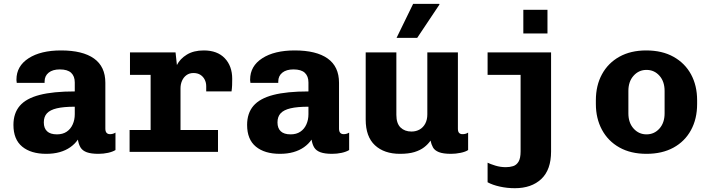

<svg xmlns="http://www.w3.org/2000/svg" viewBox="-20 -780 3640 986"><path d="M217.5 10Q139 10 94 -27Q49 -64 49 -138.5Q49 -198.5 81.5 -236.5Q114 -274.5 183.5 -292.5Q253 -310.5 364 -310.5V-356.5Q364 -388.5 345.5 -406Q327 -423.5 287 -423.5Q250.5 -423.5 229.8 -406.8Q209 -390 209 -361.5V-354.5H66Q65.5 -361.5 65 -364.2Q64.5 -367 64.5 -367.2Q64.5 -367.5 64.5 -368Q64.5 -368.5 64.5 -371.5Q64.5 -440.5 126.8 -480.8Q189 -521 293.5 -521Q404.5 -521 462.8 -479.5Q521 -438 521 -355V-119.5Q521 -105 527.2 -98Q533.5 -91 545 -91Q560.5 -91 573 -99V-9.5Q558.5 -0.5 534.8 4.8Q511 10 485.5 10Q448 10 426 2Q404 -6 394 -22Q384 -38 380 -63Q364.5 -40.5 341 -24Q317.5 -7.5 286.8 1.2Q256 10 217.5 10ZM272.5 -90Q302 -90 322.2 -103.5Q342.5 -117 353.2 -140.8Q364 -164.5 364 -193.5V-232Q307 -232 272 -223.8Q237 -215.5 221 -198Q205 -180.5 205 -151.5Q205 -121.5 221.8 -105.8Q238.5 -90 272.5 -90Z M753.5 0V-395.5H647.5V-511H881.5L888.5 -446Q904.5 -478 939.5 -499.5Q974.5 -521 1026.5 -521Q1096 -521 1134.2 -481Q1172.5 -441 1172.5 -375Q1172.5 -359 1172 -343.2Q1171.5 -327.5 1169 -310.5H1039V-337.5Q1039 -356 1031.2 -371.2Q1023.5 -386.5 1009 -395.8Q994.5 -405 973.5 -405Q952.5 -405 937.5 -394Q922.5 -383 914.8 -365.2Q907 -347.5 907 -326.5V0ZM645.5 0V-112.5H1099.5V0Z M1417.5 10Q1339 10 1294 -27Q1249 -64 1249 -138.5Q1249 -198.5 1281.5 -236.5Q1314 -274.5 1383.5 -292.5Q1453 -310.5 1564 -310.5V-356.5Q1564 -388.5 1545.5 -406Q1527 -423.5 1487 -423.5Q1450.5 -423.5 1429.8 -406.8Q1409 -390 1409 -361.5V-354.5H1266Q1265.5 -361.5 1265 -364.2Q1264.5 -367 1264.5 -367.2Q1264.5 -367.5 1264.5 -368Q1264.5 -368.5 1264.5 -371.5Q1264.5 -440.5 1326.8 -480.8Q1389 -521 1493.5 -521Q1604.5 -521 1662.8 -479.5Q1721 -438 1721 -355V-119.5Q1721 -105 1727.2 -98Q1733.5 -91 1745 -91Q1760.5 -91 1773 -99V-9.5Q1758.5 -0.5 1734.8 4.8Q1711 10 1685.5 10Q1648 10 1626 2Q1604 -6 1594 -22Q1584 -38 1580 -63Q1564.5 -40.5 1541 -24Q1517.5 -7.5 1486.8 1.2Q1456 10 1417.5 10ZM1472.5 -90Q1502 -90 1522.2 -103.5Q1542.5 -117 1553.2 -140.8Q1564 -164.5 1564 -193.5V-232Q1507 -232 1472 -223.8Q1437 -215.5 1421 -198Q1405 -180.5 1405 -151.5Q1405 -121.5 1421.8 -105.8Q1438.5 -90 1472.5 -90Z M2034 10Q1953 10 1905.5 -34Q1858 -78 1858 -166V-511H2015.5V-190Q2015.5 -146 2037 -125.2Q2058.5 -104.5 2093 -104.5Q2116.5 -104.5 2135 -115Q2153.5 -125.5 2164 -145.5Q2174.5 -165.5 2174.5 -192.5V-511H2331.5V-119Q2331.5 -103.5 2338 -97.2Q2344.5 -91 2354.5 -91Q2362 -91 2369 -92.5Q2376 -94 2384 -99V-9.5Q2371 -0.5 2345.5 4.8Q2320 10 2296.5 10Q2255.5 10 2233.8 1.2Q2212 -7.5 2203.5 -23Q2195 -38.5 2191 -58Q2178 -39 2158.2 -23.8Q2138.5 -8.5 2108.5 0.8Q2078.5 10 2034 10ZM2016.5 -585.5 2101.5 -760H2235.5L2237 -757L2122.5 -585.5Z M2624 186.5Q2584 186.5 2546.8 178.2Q2509.5 170 2484 156V55.5Q2498 62.5 2523.8 70.5Q2549.5 78.5 2577.5 78.5Q2598 78.5 2615 73.2Q2632 68 2642.8 50.5Q2653.5 33 2653.5 -2.5V-395.5H2484V-511H2810V-2Q2810 92 2759.8 139.2Q2709.5 186.5 2624 186.5ZM2667.5 -608V-729.5H2791.5V-608Z M3300 10Q3219 10 3160.8 -22.8Q3102.5 -55.5 3071.2 -113.8Q3040 -172 3040 -246V-265Q3040 -341 3071.5 -398.8Q3103 -456.5 3161 -488.8Q3219 -521 3298.5 -521Q3380.5 -521 3439 -488.2Q3497.5 -455.5 3528.8 -398Q3560 -340.5 3560 -265V-246Q3560 -169.5 3528.5 -111.8Q3497 -54 3438.8 -22Q3380.5 10 3300 10ZM3300 -90Q3340 -90 3366.5 -119.8Q3393 -149.5 3393 -198V-313Q3393 -361.5 3366.5 -391.2Q3340 -421 3300 -421Q3260.5 -421 3233.8 -391.2Q3207 -361.5 3207 -313V-198Q3207 -149.5 3233.8 -119.8Q3260.5 -90 3300 -90Z"/></svg>

Font: Chivo Mono Medium
Style: Regular
Weight: 500
Monospace: yes
Designer: Hector Gatti
Foundry: Omnibus-Type
Version: Version 1.008